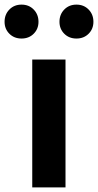

<svg xmlns="http://www.w3.org/2000/svg" viewBox="-62 -820 429 840"><path d="M79.1 0V-559.6H224.6V0ZM-42 -724.6Q-42 -756.8 -21 -778.3Q0 -799.8 32.2 -799.8Q64.5 -799.8 85.4 -778.3Q106.4 -756.8 106.4 -724.6Q106.4 -693.4 85.4 -672.4Q64.5 -651.4 32.2 -651.4Q0 -651.4 -21 -672.4Q-42 -693.4 -42 -724.6ZM198.2 -724.6Q198.2 -756.8 219.2 -778.3Q240.2 -799.8 272.5 -799.8Q304.7 -799.8 325.7 -778.3Q346.7 -756.8 346.7 -724.6Q346.7 -693.4 325.7 -672.4Q304.7 -651.4 272.5 -651.4Q240.2 -651.4 219.2 -672.4Q198.2 -693.4 198.2 -724.6Z"/></svg>

Font: Gen Shin Gothic Bold
Style: Bold
Weight: 700
Designer: [Source Han Sans]
Ryoko NISHIZUKA  (kana & ideographs); Paul D. Hunt (Latin, Greek & Cyrillic); Wenlong ZHANG  (bopomofo
Version: Version 1.002.20150607